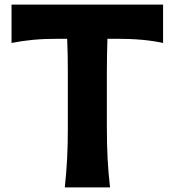

<svg xmlns="http://www.w3.org/2000/svg" viewBox="-20 -809 753 829"><path d="M259.8 0Q266.6 -64 269.8 -123.8Q272.9 -183.6 272.9 -257.8V-498.5Q272.9 -537.6 272.2 -572.5Q271.5 -607.4 270 -641.6H234.4Q170.9 -641.6 122.1 -637Q73.2 -632.3 29.8 -623.5V-789.1H684.1V-623.5Q641.1 -632.8 592.3 -637.2Q543.5 -641.6 480 -641.6H443.8Q442.9 -607.4 442.1 -572.5Q441.4 -537.6 441.4 -498.5V-257.8Q441.4 -183.6 444.6 -123.8Q447.8 -64 455.1 0Z"/></svg>

Font: Pinar DS1 Bold
Style: Regular
Weight: 700
Designer: Amin Abedi
Version: Version 3.000